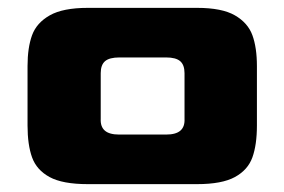

<svg xmlns="http://www.w3.org/2000/svg" viewBox="-20 -468 723 488"><path d="M50 -149V-300Q50 -347 61.5 -378.5Q73 -410 106.5 -429Q140 -448 203 -448H481Q544 -448 577 -429Q610 -410 621.5 -378.5Q633 -347 633 -300V-149Q633 -100 621.5 -68Q610 -36 577 -18Q544 0 481 0H203Q139 0 106 -18Q73 -36 61.5 -68Q50 -100 50 -149ZM402 -126Q427 -126 438.5 -136Q450 -146 449 -166V-282Q449 -303 438 -312.5Q427 -322 402 -322H284Q258 -322 247 -312.5Q236 -303 236 -282V-166Q235 -146 246.5 -136Q258 -126 283 -126Z"/></svg>

Font: Gold Bold
Style: Regular
Weight: 400
Designer: jaiki
Version: Version 1.000